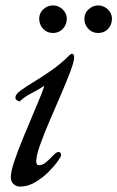

<svg xmlns="http://www.w3.org/2000/svg" viewBox="-20 -677 434 710"><path d="M254 -465Q254 -449 240 -412Q226 -375 205 -326.5Q184 -278 163 -229Q142 -180 128 -140.5Q114 -101 114 -81Q114 -66 124 -66Q138 -66 152 -78.5Q166 -91 177.5 -103Q189 -115 196 -115Q206 -115 206 -103Q206 -98 193 -80Q180 -62 158.5 -40.5Q137 -19 110 -3Q83 13 54 13Q41 13 30.5 4Q20 -5 20 -22Q20 -42 32.5 -79.5Q45 -117 63.5 -162Q82 -207 100 -249.5Q118 -292 130.5 -322.5Q143 -353 143 -360Q124 -346 97 -332.5Q70 -319 53 -302Q47 -303 42 -306.5Q37 -310 37 -317Q37 -328 56 -342Q75 -356 105.5 -374.5Q136 -393 170.5 -417Q205 -441 236 -472Q242 -478 246 -478Q254 -478 254 -465ZM176 -555Q154 -555 139.5 -570.5Q125 -586 125 -608Q125 -629 140.5 -643Q156 -657 176 -657Q196 -657 211.5 -642.5Q227 -628 227 -608Q227 -586 212.5 -570.5Q198 -555 176 -555ZM343 -555Q321 -555 306.5 -570.5Q292 -586 292 -608Q292 -629 308 -643Q324 -657 343 -657Q363 -657 378.5 -642.5Q394 -628 394 -608Q394 -586 380 -570.5Q366 -555 343 -555Z"/></svg>

Font: Sedan
Style: Italic
Weight: 400
Italic angle: -13.8°
Designer: Sebastian Salazar
Foundry: Sebastian Salazar
Version: Version 1.100; ttfautohint (v1.8.4.7-5d5b)